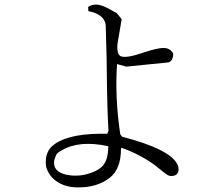

<svg xmlns="http://www.w3.org/2000/svg" viewBox="-20 -765 960 830"><path d="M506 -126 503 -122Q503 -34 454 4Q399 46 317 45Q266 45 231 23Q198 3 184 -31Q180 -39 179 -47Q173 -102 203 -131Q260 -185 412 -187Q423 -187 444 -187L449 -200Q443 -286 441 -509Q438 -641 437 -656Q432 -703 362 -717L361 -735Q393 -758 447 -729Q483 -709 485 -708L506 -682L488 -576Q484 -530 502 -522Q525 -512 598 -537Q674 -563 701 -556Q720 -551 729 -533Q729 -507 713 -497Q710 -495 706 -495L526 -477L486 -488Q476 -344 500 -184L508 -174Q719 -119 748 -52Q752 -43 752 -34Q752 -5 721 -4Q712 -4 705 -8Q696 -13 657 -45Q654 -48 651 -50Q585 -98 506 -126ZM448 -133Q322 -160 247 -115Q231 -107 225 -99Q222 -95 215 -74Q205 -24 266 -10Q326 3 387 -23Q407 -32 420 -44Q448 -70 448 -133Z"/></svg>

Font: cwTeXFangSong
Style: Medium
Weight: 500
Version: Version 1.17